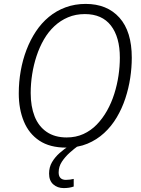

<svg xmlns="http://www.w3.org/2000/svg" viewBox="-20 -745 723 982"><path d="M318 10Q235 10 181.5 -25.5Q128 -61 102 -124Q76 -187 76 -267Q76 -326 86 -382.5Q96 -439 115.5 -490Q135 -541 163.5 -584Q192 -627 230 -658.5Q268 -690 315.5 -707.5Q363 -725 418 -725Q528 -725 591 -654.5Q654 -584 654 -450Q654 -399 646 -346Q638 -293 621 -241.5Q604 -190 577 -144.5Q550 -99 512.5 -64.5Q475 -30 427 -10Q379 10 318 10ZM321 -42Q368 -42 406.5 -59.5Q445 -77 475 -108Q505 -139 527.5 -179Q550 -219 564.5 -265Q579 -311 586 -358Q593 -405 593 -450Q593 -555 547.5 -614Q502 -673 414 -673Q367 -673 328 -656.5Q289 -640 258 -611Q227 -582 204.5 -543Q182 -504 167 -458.5Q152 -413 144.5 -365Q137 -317 137 -269Q137 -201 157 -150Q177 -99 218.5 -70.5Q260 -42 321 -42ZM306 217Q274 217 252.5 198Q231 179 231 143Q231 110 246 84.5Q261 59 284.5 38Q308 17 335 0H381Q360 15 336.5 36Q313 57 296.5 82Q280 107 280 137Q280 156 289.5 165.5Q299 175 317 175Q328 175 338.5 173.5Q349 172 357 170V209Q346 213 333 215Q320 217 306 217Z"/></svg>

Font: Noto Sans Display Light
Style: Italic
Weight: 300
Italic angle: -12°
Designer: Monotype Design Team
Foundry: Monotype Imaging Inc.
Version: Version 2.003